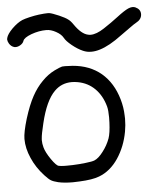

<svg xmlns="http://www.w3.org/2000/svg" viewBox="-68 -764 675 808"><g transform="rotate(-5 269.5 -360.0)"><path d="M297.4 -548.8Q275.9 -558.1 252.4 -577.1Q229 -596.2 221.7 -610.4Q213.4 -625.5 191.9 -637.2Q170.9 -648.9 151.4 -648.9Q120.1 -648.9 87.9 -637.2Q55.7 -625 51.8 -611.8Q48.3 -601.1 35.2 -593.8Q22.5 -586.9 11.2 -589.4Q-1.5 -592.8 -9.8 -605.5Q-15.6 -615.2 -16.1 -623.5Q-16.1 -627 -15.1 -629.9Q-11.2 -646 11.2 -668.5Q34.2 -690.9 54.7 -699.7Q65.4 -704.1 86.4 -709Q107.4 -713.9 126 -716.3Q150.4 -719.2 163.1 -719.2Q167.5 -719.2 170.4 -718.8Q181.2 -717.3 210.9 -704.6Q236.3 -693.4 246.6 -685.5Q257.3 -678.2 268.1 -662.1Q296.9 -620.1 324.7 -614.3Q330.1 -612.8 335.9 -612.8Q360.4 -612.8 393.1 -634.3Q406.7 -643.1 424.8 -655.8Q442.9 -668.5 454.6 -677.7Q485.8 -701.7 503.4 -709.5Q521 -716.8 533.2 -711.4Q554.7 -701.7 554.7 -681.6Q554.7 -680.7 554.7 -679.7Q553.7 -658.2 529.8 -646Q522.9 -642.6 503.4 -628.4Q483.4 -614.7 462.4 -599.1Q409.7 -559.6 369.1 -547.4Q350.1 -541.5 333 -541.5Q323.7 -541.5 315.4 -543Q306.2 -544.9 297.4 -548.8ZM305.2 -84.5Q323.2 -91.8 342.3 -117.2Q361.8 -142.1 372.6 -171.4Q380.4 -193.4 382.3 -238.3Q382.8 -249.5 382.8 -259.8Q382.8 -289.6 378.4 -306.2Q365.7 -352.5 336.4 -381.8Q307.1 -411.1 264.6 -418.9Q251 -421.4 238.8 -421.4Q195.8 -421.4 166 -391.6Q127.4 -353.5 105 -259.3Q93.8 -213.4 92.8 -196.3Q92.3 -192.4 92.3 -188.5Q92.3 -174.3 96.7 -158.2Q102.5 -136.7 123 -106.9Q143.6 -77.1 153.8 -75.2Q162.1 -73.2 178.2 -72.8Q183.6 -72.8 189.5 -72.8Q200.7 -72.8 212.9 -73.2Q241.2 -74.2 268.6 -77.6Q295.4 -80.6 305.2 -84.5ZM145.5 -6.8Q125.5 -11.7 115.7 -17.6Q106 -23.4 89.4 -41.5Q56.6 -77.1 38.6 -118.7Q20 -160.6 20 -200.2Q20 -228 37.1 -284.7Q54.7 -341.3 74.2 -377Q93.3 -412.1 118.2 -437Q142.6 -462.4 171.4 -476.6Q194.3 -487.8 204.6 -490.2Q204.6 -490.2 205.1 -490.2Q205.6 -490.2 206.1 -490.2Q210 -490.7 216.8 -490.7Q228.5 -490.7 249 -489.3Q320.8 -483.4 369.1 -442.9Q417.5 -401.9 438 -330.6Q447.8 -296.9 448.7 -262.2Q449.2 -255.4 449.2 -248.5Q449.2 -221.2 444.3 -194.3Q433.1 -132.3 400.4 -83Q367.2 -33.7 319.3 -15.6Q290.5 -4.4 235.8 -2Q220.7 -1 207 -1Q170.9 -1 145.5 -6.8Z"/></g></svg>

Font: Casuwalt
Style: Regular
Weight: 400
Designer: Walter E Stewart
Version: 0.1